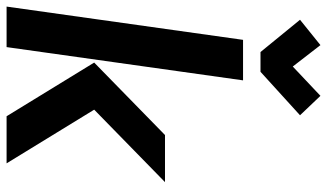

<svg xmlns="http://www.w3.org/2000/svg" viewBox="-245 -768 993 583"><g transform="rotate(90 251.5 -476.5)"><path d="M20 -891 118 -771H178L310 -891L251 -953L162 -869L97 -953ZM370 -481 150 -266 313 0H456L293 -266L513 -481ZM204 -718H81L-20 0H103Z"/></g></svg>

Font: Cantarell
Style: BoldOblique
Weight: 700
Italic angle: -8°
Designer: Dave Crossland
Version: Version 0.024